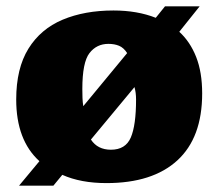

<svg xmlns="http://www.w3.org/2000/svg" viewBox="-20 -562 687 604"><path d="M40 22 104 -55Q31 -121 31 -249Q31 -347 69.5 -409Q108 -471 177 -500Q246 -529 337 -529Q412 -529 470 -506L499 -542H608L544 -462Q578 -431 597 -383Q616 -335 616 -268Q616 -129 538 -57.5Q460 14 315 14Q234 14 176 -12L148 22ZM242 -228 380 -395Q369 -412 354.5 -418Q340 -424 321 -424Q284 -424 261.5 -395Q239 -366 239 -282Q239 -268 239.5 -254Q240 -240 242 -228ZM329 -91Q375 -91 391.5 -129.5Q408 -168 408 -249Q408 -271 403 -288L266 -123Q287 -91 329 -91Z"/></svg>

Font: Literata 12pt ExtraBold
Style: Regular
Weight: 800
Designer: Latin by Veronika Burian and Jose Scaglione. Greek by Irene Vlachou. Cyrillic by Vera Evstafieva.
Foundry: TypeTogether
Version: Version 3.002